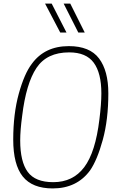

<svg xmlns="http://www.w3.org/2000/svg" viewBox="-20 -1046 676 1074"><path d="M278 -27Q388 -27 451 -110.5Q514 -194 536 -378Q547 -465 547 -524Q547 -637 504.5 -695Q462 -753 367 -753Q242 -753 184 -666Q126 -579 104 -398Q93 -317 93 -260Q93 -142 135 -84.5Q177 -27 278 -27ZM275 8Q161 8 107.5 -58.5Q54 -125 54 -265Q54 -409 85 -521.5Q116 -634 158 -689Q230 -788 365 -788Q482 -788 534 -719Q586 -650 586 -524Q586 -377 555 -264Q524 -151 484 -93Q410 8 275 8ZM352 -864H317L232 -1026H269ZM454 -864H418L336 -1026H373Z"/></svg>

Font: Tanohe Sans ExtraLight
Style: Italic
Weight: 200
Designer: Village Type and Design LLC & Cristiano Sobral
Foundry: Cooper Hewitt Smithsonian Design Museum
Version: Version 1.00;September 29, 2021;FontCreator 13.0.0.2655 64-b